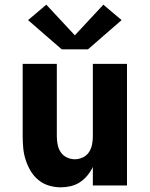

<svg xmlns="http://www.w3.org/2000/svg" viewBox="-20 -793 640 821"><path d="M240 8Q214 8 189 0.5Q164 -7 144 -23.5Q124 -40 111 -62Q98 -84 90 -108.5Q82 -133 79.5 -158.5Q77 -184 77 -210V-520H223V-210Q223 -192 226.5 -174.5Q230 -157 239.5 -142.5Q249 -128 265.5 -120Q282 -112 300 -112Q318 -112 334.5 -120Q351 -128 360.5 -142.5Q370 -157 373.5 -174.5Q377 -192 377 -210V-520H523V0H377V-79Q368 -60 354 -43Q340 -26 322 -14Q304 -2 282.5 3Q261 8 240 8ZM244 -582 100 -707 178 -773 300 -642 422 -773 500 -707 356 -582Z"/></svg>

Font: Iosevka SS04 Heavy Extended
Style: Regular
Weight: 900
Width: 7
Monospace: yes
Designer: Belleve Invis
Foundry: Belleve Invis
Version: Version 19.0.0; ttfautohint (v1.8.4)